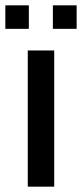

<svg xmlns="http://www.w3.org/2000/svg" viewBox="-49 -699 307 719"><path d="M55 0V-510H154V0ZM-29 -591V-679H59V-591ZM149 -591V-679H238V-591Z"/></svg>

Font: Saira Condensed SemiBold
Style: Regular
Weight: 600
Width: 3
Designer: Hector Gatti with collaboration of the Omnibus-Type team
Foundry: Omnibus-Type
Version: Version 1.100